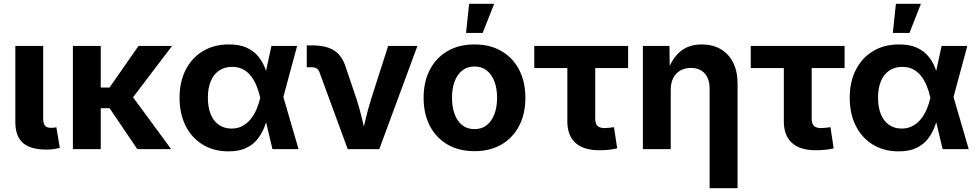

<svg xmlns="http://www.w3.org/2000/svg" viewBox="-20 -779 5110 1003"><path d="M223.1 2.4Q138.7 2.4 99.4 -32.7Q60.1 -67.9 60.1 -141.1V-539.1H205.6V-160.2Q205.6 -134.3 214.8 -122.8Q224.1 -111.3 246.6 -111.3Q256.8 -111.3 263.2 -112.1Q269.5 -112.8 274.4 -114.3L292.5 -6.3Q281.2 -3.4 263.2 -0.5Q245.1 2.4 223.1 2.4Z M506.3 -539.1V0H360.8V-539.1ZM878.9 -539.1 631.8 -213.9H471.7L469.2 -321.8H552.2L703.6 -539.1ZM697.3 0 548.3 -219.7 659.2 -292.5 874 0Z M1173.3 11.7Q1096.7 11.7 1039.1 -23.4Q981.4 -58.6 949.7 -121.6Q918 -184.6 918 -268.1Q918 -351.6 950 -414.3Q981.9 -477.1 1040 -512Q1098.1 -546.9 1175.8 -546.9Q1230.5 -546.9 1267.6 -530.3Q1304.7 -513.7 1327.6 -486.1Q1350.6 -458.5 1363.8 -425.3Q1377 -392.1 1383.8 -359.9H1426.8L1459.5 -274.9L1539.6 0H1403.3L1338.9 -271Q1331.5 -302.7 1319.8 -331.3Q1308.1 -359.9 1290.8 -382.1Q1273.4 -404.3 1249.3 -417Q1225.1 -429.7 1192.9 -429.7Q1153.3 -429.7 1124.8 -410.4Q1096.2 -391.1 1081.1 -355.2Q1065.9 -319.3 1065.9 -269Q1065.9 -218.8 1080.6 -182.6Q1095.2 -146.5 1123 -127Q1150.9 -107.4 1189.5 -107.4Q1221.7 -107.4 1246.8 -121.1Q1272 -134.8 1290.3 -157.7Q1308.6 -180.7 1320.6 -209.2Q1332.5 -237.8 1339.4 -268.1L1397.9 -539.1H1532.2L1459 -268.1L1426.3 -184.6H1383.3Q1375 -151.9 1362.1 -117.4Q1349.1 -83 1326.4 -53.7Q1303.7 -24.4 1266.6 -6.3Q1229.5 11.7 1173.3 11.7Z M1796.4 0 1649.4 -400.4Q1644 -415 1634.3 -421.4Q1624.5 -427.7 1607.9 -427.7H1582.5V-542H1609.9Q1684.1 -542 1725.8 -515.1Q1767.6 -488.3 1786.6 -426.8L1842.3 -262.2Q1858.9 -210.4 1871.3 -158.4Q1883.8 -106.4 1897 -50.8H1865.2Q1877.9 -106.4 1890.4 -158.4Q1902.8 -210.4 1918.9 -262.2L2007.8 -539.1H2160.6L1961.4 0Z M2459 10.7Q2377.4 10.7 2317.6 -24.2Q2257.8 -59.1 2225.3 -121.8Q2192.9 -184.6 2192.9 -267.6Q2192.9 -351.6 2225.3 -414.3Q2257.8 -477.1 2317.6 -512Q2377.4 -546.9 2459 -546.9Q2540 -546.9 2599.9 -512Q2659.7 -477.1 2692.1 -414.3Q2724.6 -351.6 2724.6 -267.6Q2724.6 -184.6 2692.1 -121.8Q2659.7 -59.1 2599.9 -24.2Q2540 10.7 2459 10.7ZM2459 -104.5Q2497.1 -104.5 2523.2 -125.5Q2549.3 -146.5 2563 -183.3Q2576.7 -220.2 2576.7 -268.1Q2576.7 -316.4 2563 -353Q2549.3 -389.6 2523.2 -410.6Q2497.1 -431.6 2459 -431.6Q2420.9 -431.6 2394.5 -410.6Q2368.2 -389.6 2354.7 -353Q2341.3 -316.4 2341.3 -268.1Q2341.3 -220.2 2354.7 -183.3Q2368.2 -146.5 2394.3 -125.5Q2420.4 -104.5 2459 -104.5ZM2414.6 -606.9 2430.7 -759.3H2561.5L2501.5 -606.9Z M3111.8 5.9Q3028.8 5.9 2986.3 -32.5Q2943.8 -70.8 2943.8 -144.5V-423.3H2771V-539.1H3261.2V-423.3H3089.4V-159.7Q3089.4 -133.8 3100.8 -121.8Q3112.3 -109.9 3139.2 -109.9Q3148.9 -109.9 3163.8 -111.6Q3178.7 -113.3 3187.5 -114.7L3204.1 -3.9Q3180.7 1.5 3157.2 3.7Q3133.8 5.9 3111.8 5.9Z M3483.9 -309.6V0H3338.4V-539.1H3477.1L3479 -403.3H3466.8Q3488.8 -471.7 3533 -509.3Q3577.1 -546.9 3646.5 -546.9Q3702.6 -546.9 3744.6 -522.5Q3786.6 -498 3809.8 -452.1Q3833 -406.2 3833 -341.8V204.1H3687V-315.9Q3687 -367.2 3661.1 -395.8Q3635.3 -424.3 3588.9 -424.3Q3558.1 -424.3 3534.4 -410.9Q3510.7 -397.5 3497.3 -372.1Q3483.9 -346.7 3483.9 -309.6Z M4242.7 5.9Q4159.7 5.9 4117.2 -32.5Q4074.7 -70.8 4074.7 -144.5V-423.3H3901.9V-539.1H4392.1V-423.3H4220.2V-159.7Q4220.2 -133.8 4231.7 -121.8Q4243.2 -109.9 4270 -109.9Q4279.8 -109.9 4294.7 -111.6Q4309.6 -113.3 4318.4 -114.7L4335 -3.9Q4311.5 1.5 4288.1 3.7Q4264.6 5.9 4242.7 5.9Z M4674.3 11.7Q4597.7 11.7 4540 -23.4Q4482.4 -58.6 4450.7 -121.6Q4418.9 -184.6 4418.9 -268.1Q4418.9 -351.6 4450.9 -414.3Q4482.9 -477.1 4541 -512Q4599.1 -546.9 4676.8 -546.9Q4731.4 -546.9 4768.6 -530.3Q4805.7 -513.7 4828.6 -486.1Q4851.6 -458.5 4864.7 -425.3Q4877.9 -392.1 4884.8 -359.9H4927.7L4960.4 -274.9L5040.5 0H4904.3L4839.8 -271Q4832.5 -302.7 4820.8 -331.3Q4809.1 -359.9 4791.7 -382.1Q4774.4 -404.3 4750.2 -417Q4726.1 -429.7 4693.8 -429.7Q4654.3 -429.7 4625.7 -410.4Q4597.2 -391.1 4582 -355.2Q4566.9 -319.3 4566.9 -269Q4566.9 -218.8 4581.5 -182.6Q4596.2 -146.5 4624 -127Q4651.9 -107.4 4690.4 -107.4Q4722.7 -107.4 4747.8 -121.1Q4772.9 -134.8 4791.3 -157.7Q4809.6 -180.7 4821.5 -209.2Q4833.5 -237.8 4840.3 -268.1L4898.9 -539.1H5033.2L4960 -268.1L4927.2 -184.6H4884.3Q4876 -151.9 4863 -117.4Q4850.1 -83 4827.4 -53.7Q4804.7 -24.4 4767.6 -6.3Q4730.5 11.7 4674.3 11.7ZM4644 -606.9 4660.2 -759.3H4791L4731 -606.9Z"/></svg>

Font: Inter 18pt
Style: Bold
Weight: 700
Designer: Rasmus Andersson
Foundry: rsms
Version: Version 4.001;git-66647c0bb